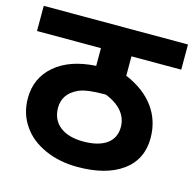

<svg xmlns="http://www.w3.org/2000/svg" viewBox="-94 -718 820 813"><g transform="rotate(15 316.0 -311.0)"><path d="M632.3 -622.1H0V-511.7H280.3V-434.1C204.6 -429.7 145 -409.2 101.6 -372.1C58.1 -335 36.1 -286.6 36.1 -227.5C36.1 -182.6 47.9 -143.1 71.8 -108.4C95.2 -73.7 128.4 -47.4 171.4 -28.3C213.9 -9.3 261.7 0 314 0C397 0 462.4 -17.1 510.3 -51.8C558.1 -86.4 582 -135.3 582 -198.2C582 -299.3 524.9 -379.9 414.1 -426.8V-511.7H632.3ZM351.1 -327.1C416 -301.8 448.2 -260.7 448.2 -210.4C448.2 -146 397.9 -110.4 309.6 -110.4C222.2 -110.4 169.9 -151.4 169.9 -221.7C169.9 -241.7 175.3 -259.3 185.5 -274.4C195.8 -289.6 211.9 -302.2 234.9 -312.5C257.3 -322.3 294.4 -327.1 346.2 -327.1Z"/></g></svg>

Font: Noto Reveo Sans
Style: Bold
Weight: 700
Designer: Monotype Design team
Foundry: Monotype Imaging Inc.
Version: Version 1.04